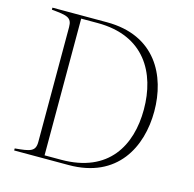

<svg xmlns="http://www.w3.org/2000/svg" viewBox="-103 -805 918 909"><g transform="rotate(15 356.0 -350.0)"><path d="M311 -700H44V-690C120 -683 144 -679 144 -631V-69C144 -21 119 -17 44 -10V0H311C549 0 637 -175 637 -350C637 -525 549 -700 311 -700ZM270 -15H189V-685H270C499 -685 587 -525 587 -346C587 -170 503 -15 270 -15Z"/></g></svg>

Font: Sprat Condensed Thin
Style: Regular
Weight: 100
Width: 3
Designer: Ethan Nakache
Foundry: Collletttivo
Version: Version 2.000;Glyphs 3.2 (3217)